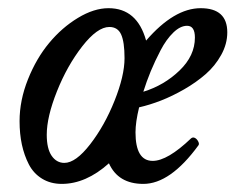

<svg xmlns="http://www.w3.org/2000/svg" viewBox="-20 -436 575 469"><path d="M130.9 13.2Q103.5 13.2 82.8 0.5Q62 -12.2 50.5 -34.4Q39.1 -56.6 33.4 -83Q27.8 -109.4 27.8 -140.1Q27.8 -190.9 48.3 -242.2Q68.8 -293.5 100.1 -331.1Q131.3 -368.7 170.4 -392.3Q209.5 -416 245.1 -416Q314.9 -416 336.9 -336.9Q405.3 -416 470.2 -416Q535.2 -416 535.2 -356.9Q535.2 -328.6 520.3 -301.8Q505.4 -274.9 482.4 -254.9Q459.5 -234.9 430.2 -218Q400.9 -201.2 373.3 -190.4Q345.7 -179.7 319.8 -173.8Q311 -137.7 311 -112.8Q311 -43 353 -43Q389.2 -43 446.8 -98.1Q451.2 -101.6 456.1 -99.1Q460.9 -96.7 464.1 -90.6Q467.3 -84.5 464.8 -81.1Q396 13.2 330.1 13.2Q268.6 13.2 246.1 -37.1Q189.9 13.2 130.9 13.2ZM330.1 -211.9Q380.9 -227.5 418.5 -263.7Q456.1 -299.8 456.1 -344.2Q456.1 -373 437 -373Q420.4 -373 403.3 -356.4Q386.2 -339.8 372.3 -313.2Q358.4 -286.6 348.1 -261.7Q337.9 -236.8 330.1 -211.9ZM137.2 -38.1Q165 -38.1 200.2 -83.5Q235.4 -128.9 259.8 -189.9Q284.2 -251 284.2 -293.9Q284.2 -333.5 275.9 -351.8Q267.6 -370.1 247.1 -370.1Q217.8 -370.1 180.9 -322.8Q144 -275.4 119.1 -212.9Q94.2 -150.4 94.2 -106.9Q94.2 -72.8 106.2 -55.4Q118.2 -38.1 137.2 -38.1Z"/></svg>

Font: Junicode SmCond Medium
Style: Italic
Weight: 500
Width: 4
Italic angle: -11°
Designer: Peter S. Baker
Version: Version 2.206